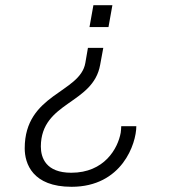

<svg xmlns="http://www.w3.org/2000/svg" viewBox="-20 -546 677 738"><path d="M324 -442H397L412 -526H339ZM255 172C449 172 504 6 504 -61H446C446 -54 445 -45 444 -36C433 25 381 118 254 118C157 118 137 61 137 17C138 -156 338 -144 365 -297L377 -362H318L308 -304C288 -188 75 -186 75 24C75 83 105 172 255 172Z"/></svg>

Font: Archivo ExtraLight
Style: Italic
Weight: 200
Italic angle: -10°
Designer: Hector Gatti
Foundry: Omnibus-Type
Version: Version 2.001